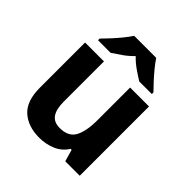

<svg xmlns="http://www.w3.org/2000/svg" viewBox="-206 -913 1070 1070"><g transform="rotate(45 328.5 -378.0)"><path d="M579 -546V0H465L445 -70H437Q411 -28 365.5 -9Q320 10 269 10Q181 10 128 -37.5Q75 -85 75 -190V-546H224V-227Q224 -169 245 -139Q266 -109 312 -109Q380 -109 405 -155.5Q430 -202 430 -289V-546ZM416 -766Q430 -744 452.5 -716.5Q475 -689 499 -663Q523 -637 541 -619V-606H442Q416 -622 385 -643.5Q354 -665 328 -692Q302 -665 272 -644Q242 -623 216 -606H117V-619Q136 -638 159.5 -663.5Q183 -689 205.5 -716.5Q228 -744 242 -766Z"/></g></svg>

Font: Noto Sans Tangsa
Style: Regular
Weight: 400
Designer: David Williams
Foundry: Google LLC
Version: Version 1.504